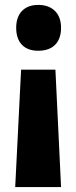

<svg xmlns="http://www.w3.org/2000/svg" viewBox="-20 -583 311 783"><path d="M229 -470C229 -529 193 -563 136 -563C79 -563 46 -528 46 -470C46 -410 78 -376 136 -376C196 -376 229 -410 229 -470ZM66 -299 42 180H229L206 -299Z"/></svg>

Font: Noto Sans Hebrew ExtraCondensed Black
Style: Regular
Weight: 900
Width: 2
Designer: Monotype Design Team
Foundry: Monotype Imaging Inc.
Version: Version 2.004